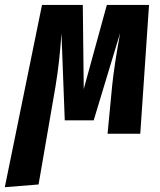

<svg xmlns="http://www.w3.org/2000/svg" viewBox="-73 -551 659 791"><path d="M541 -530.8 504.9 0H370.1L389.2 -199.2Q397.5 -280.3 421.9 -415L313 -55.2H193.8L180.2 -414.1Q172.4 -295.4 155.8 -195.8L85.9 209L-53.2 220.2L100.1 -530.8H268.1L272 -184.1L367.2 -530.8Z"/></svg>

Font: Fira Sans Compressed
Style: Bold Italic
Weight: 700
Width: 3
Italic angle: -8°
Designer: Carrois Corporate & Edenspiekermann AG
Foundry: Carrois Corporate GbR & Edenspiekermann AG
Version: Version 4.203;PS 004.203;hotconv 1.0.88;makeotf.lib2.5.64775